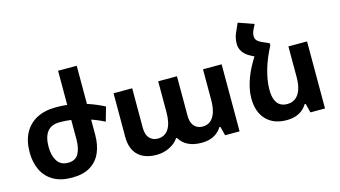

<svg xmlns="http://www.w3.org/2000/svg" viewBox="-85 -1067 2452 1383"><g transform="rotate(-15 1140.5 -375.0)"><path d="M324 -399Q260 -399 230 -360.5Q200 -322 200 -248Q200 -183 226 -142Q252 -101 307 -101Q363 -101 385.5 -142Q408 -183 408 -248V-760H547V-245Q547 -170 522 -112.5Q497 -55 444 -22.5Q391 10 307 10Q224 10 168.5 -22.5Q113 -55 85.5 -112.5Q58 -170 58 -245Q58 -329 89.5 -388Q121 -447 180.5 -478.5Q240 -510 324 -510Q386 -510 443 -500.5Q500 -491 557.5 -472Q615 -453 675 -422L645 -317Q575 -353 491 -376Q407 -399 324 -399Z M938 9Q849 9 800.5 -38Q752 -85 752 -174V-500H891V-205Q891 -154 914.5 -128Q938 -102 976 -102Q1029 -102 1057 -144.5Q1085 -187 1085 -272V-500H1225V-205Q1225 -171 1236 -148Q1247 -125 1266.5 -113.5Q1286 -102 1311 -102Q1345 -102 1369 -121Q1393 -140 1406 -178Q1419 -216 1419 -272V-500H1558V0H1450L1433 -67H1425Q1412 -45 1390.5 -27.5Q1369 -10 1340 -0.5Q1311 9 1273 9Q1216 9 1174.5 -11Q1133 -31 1110 -71H1103Q1082 -37 1036.5 -14Q991 9 938 9Z M1802 -495 1932 -557V-541Q1912 -503 1895.5 -464Q1879 -425 1867.5 -386Q1856 -347 1849.5 -308.5Q1843 -270 1843 -234Q1843 -187 1855 -157.5Q1867 -128 1889 -114.5Q1911 -101 1942 -101Q1978 -101 2003.5 -120.5Q2029 -140 2042.5 -178Q2056 -216 2056 -272V-500H2195V0H2086L2069 -68H2061Q2048 -45 2026 -27Q2004 -9 1974.5 0.5Q1945 10 1908 10Q1811 10 1756 -47.5Q1701 -105 1701 -208Q1701 -245 1709 -282Q1717 -319 1730.5 -355.5Q1744 -392 1762.5 -427Q1781 -462 1802 -495ZM1932 -557 1804 -492 1768 -511Q1737 -528 1719 -554.5Q1701 -581 1701 -611Q1701 -634 1704.5 -652.5Q1708 -671 1716 -690L1747 -760L1863 -719L1842 -677Q1838 -668 1835.5 -657.5Q1833 -647 1833 -636Q1833 -617 1844.5 -603.5Q1856 -590 1889 -576Z"/></g></svg>

Font: Noto Sans Armenian
Style: Bold
Weight: 700
Version: Version 2.007